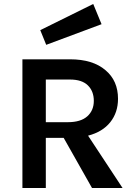

<svg xmlns="http://www.w3.org/2000/svg" viewBox="-20 -948 684 968"><path d="M183 -796 450 -928 492 -826 213 -722ZM93 0V-649H333Q448 -649 512 -594Q575 -541 575 -450Q575 -381 536 -332Q497 -283 424 -264L598 0H444L301 -253H211V0ZM211 -332H322Q387 -332 420 -361.5Q453 -391 453 -439.5Q453 -488 423 -517.5Q393 -547 333 -547H211Z"/></svg>

Font: Karmilla
Style: Bold
Weight: 700
Designer: Jonathan Pinhorn
Version: Version 1.000